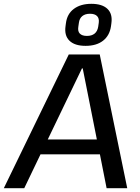

<svg xmlns="http://www.w3.org/2000/svg" viewBox="-50 -985 732 1005"><path d="M310 -700H472L616 0H508L473 -177H162L77 0H-30ZM457 -255 383 -627H379L200 -255ZM398 -745Q341 -745 313.5 -772Q286 -799 293 -848L295 -863Q301 -912 336.5 -938.5Q372 -965 428 -965Q485 -965 512.5 -938.5Q540 -912 533 -863L531 -848Q524 -799 489.5 -772Q455 -745 398 -745ZM405 -797Q430 -797 445 -809Q460 -821 464 -845L467 -866Q470 -889 458 -901Q446 -913 421 -913Q396 -913 381 -901Q366 -889 363 -866L360 -845Q356 -821 368 -809Q380 -797 405 -797Z"/></svg>

Font: Pathway Extreme 8pt Thin 12pt Medium
Style: Italic
Weight: 500
Italic angle: -8°
Version: Version 1.001;gftools[0.9.26]